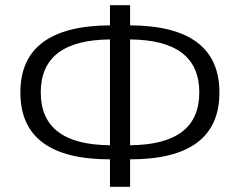

<svg xmlns="http://www.w3.org/2000/svg" viewBox="-20 -715 919 735"><path d="M58 -361Q58 -616 401 -618V-695H478V-618Q820 -616 820 -361Q820 -105 478 -105V0H401V-105Q58 -105 58 -361ZM136 -361Q136 -161 401 -159V-564Q136 -562 136 -361ZM478 -159Q743 -161 743 -361Q743 -562 478 -564Z"/></svg>

Font: Coval
Style: ExtraLight
Weight: 250
Foundry: Context Ltd
Version: Version 001.000